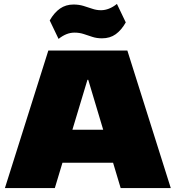

<svg xmlns="http://www.w3.org/2000/svg" viewBox="-20 -957 894 977"><path d="M226 -700H628L849 0H594L429 -551H425L259 0H5ZM250 -297H604V-129H250ZM233 -853Q256 -893 285.5 -913.5Q315 -934 354 -934Q381 -934 404.5 -927Q428 -920 449.5 -912.5Q471 -905 494 -905Q514 -905 534.5 -913Q555 -921 575 -937L620 -843Q598 -804 569 -783Q540 -762 499 -762Q472 -762 449.5 -769.5Q427 -777 405.5 -784Q384 -791 359 -791Q338 -791 318 -783Q298 -775 278 -759Z"/></svg>

Font: Pathway Extreme 8pt Thin 12pt Black
Style: Regular
Weight: 900
Version: Version 1.001;gftools[0.9.26]